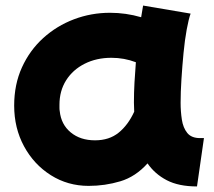

<svg xmlns="http://www.w3.org/2000/svg" viewBox="-20 -590 769 691"><path d="M299 79Q224 79 163 40.5Q102 2 66.5 -63.5Q31 -129 31 -210Q31 -286 59 -347.5Q87 -409 135.5 -453Q184 -497 246 -520.5Q308 -544 376 -544Q433 -544 488 -528Q492 -549 495 -570L666 -541Q659 -522 652 -484Q645 -446 640.5 -399Q636 -352 633 -305Q630 -258 630 -220Q630 -189 634.5 -159.5Q639 -130 654 -111.5Q669 -93 700 -93H714L689 81Q623 81 580 58.5Q537 36 511 -2Q468 46 413 62.5Q358 79 299 79ZM195 -190Q200 -142 234.5 -113.5Q269 -85 322 -85Q373 -85 407 -112.5Q441 -140 463 -188Q462 -204 462 -221Q462 -256 464 -293Q466 -330 469 -366Q427 -382 381 -382Q327 -382 284.5 -360.5Q242 -339 218 -301Q194 -263 194 -213Q194 -207 194 -201Q194 -195 195 -190Z"/></svg>

Font: KN Bobohei
Style: Bold
Weight: 700
Designer: Kingnam Type Foundry
Version: Version 1.710;March 18, 2023